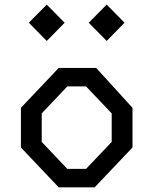

<svg xmlns="http://www.w3.org/2000/svg" viewBox="-20 -806 660 826"><path d="M70 -171.5V-342.2L232.5 -513.7H393.8L550 -342.2V-171.5L387.2 0H232.5ZM350.2 -79.5 460.5 -195.5V-318.2L350.2 -434.2H269.5L159.5 -318.2V-195.5L269.5 -79.5ZM104 -708.2 181.2 -786.2 258 -708.2 181.2 -629.8ZM361.8 -708.2 439 -786.2 515.8 -708.2 439 -629.8Z"/></svg>

Font: Monaspace Krypton Var ExLight
Style: Regular
Weight: 200
Designer: Riley Cran and the Lettermatic Team
Version: Version 1.200 (Monaspace Krypton Var)